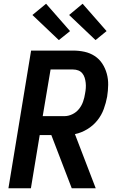

<svg xmlns="http://www.w3.org/2000/svg" viewBox="-20 -1005 640 1025"><path d="M25 0 146 -735H370Q402 -735 431.5 -728.5Q461 -722 485.5 -706Q510 -690 526 -665.5Q542 -641 550 -612Q558 -583 557.5 -552Q557 -521 552 -489Q546 -456 534 -423Q522 -390 499.5 -362Q477 -334 445.5 -315Q414 -296 380 -289L491 0H363L254 -284H192L145 0ZM324 -385Q345 -385 366 -395Q387 -405 401.5 -423Q416 -441 423.5 -462.5Q431 -484 434 -505Q437 -520 438 -534.5Q439 -549 437.5 -563Q436 -577 432 -590Q428 -603 419.5 -613.5Q411 -624 398 -629Q385 -634 370 -634H250L208 -385ZM490 -791 349 -925 421 -985 549 -839ZM294 -791 153 -925 226 -985 354 -839Z"/></svg>

Font: Iosevka SS04 Extended Oblique
Style: Bold
Weight: 700
Width: 7
Italic angle: -9°
Monospace: yes
Designer: Belleve Invis
Foundry: Belleve Invis
Version: Version 19.0.0; ttfautohint (v1.8.4)